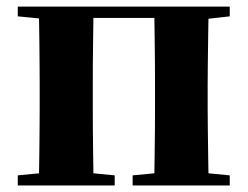

<svg xmlns="http://www.w3.org/2000/svg" viewBox="-20 -566 756 586"><path d="M681.2 -516.1 616.2 -508.8Q615.7 -480 615.2 -443.8Q614.7 -407.7 614.3 -371.8Q613.8 -335.9 613.8 -308.1V-237.8Q613.8 -210 614.3 -174.1Q614.7 -138.2 615.2 -102.1Q615.7 -65.9 616.2 -37.1L681.2 -30.8V0H384.8V-30.8L451.2 -37.1Q451.7 -65.9 452.1 -102.1Q452.6 -138.2 452.9 -174.1Q453.1 -210 453.1 -237.8V-308.1Q453.1 -336.4 452.9 -372.8Q452.6 -409.2 452.1 -445.6Q451.7 -481.9 451.2 -511.2H265.1Q264.6 -481.9 264.2 -445.6Q263.7 -409.2 263.4 -372.8Q263.2 -336.4 263.2 -308.1V-237.8Q263.2 -210 263.4 -174.1Q263.7 -138.2 264.2 -102.1Q264.6 -65.9 265.1 -37.1L330.1 -30.8V0H34.2V-30.8L99.1 -37.1Q99.6 -65.9 100.1 -102.1Q100.6 -138.2 100.8 -174.1Q101.1 -210 101.1 -237.8V-308.1Q101.1 -335.9 100.8 -371.8Q100.6 -407.7 100.1 -444.1Q99.6 -480.5 99.1 -509.8L34.2 -516.1V-545.9H681.2Z"/></svg>

Font: Source Han Serif JP Heavy
Style: Regular
Weight: 900
Designer: Ryoko NISHIZUKA  (kana & ideographs); Frank Grießhammer (Latin, Greek & Cyrillic); Wenlong ZHANG  (bopomofo); Sandoll Co
Foundry: Adobe Systems Incorporated
Version: Version 1.001;PS 1.001;hotconv 16.6.54;makeotf.lib2.5.65590